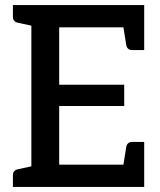

<svg xmlns="http://www.w3.org/2000/svg" viewBox="-20 -739 633 759"><path d="M104 0V-719H550V-631H214V-404H471V-320H214V-88H550V0ZM464 -63 479 -158Q481 -168 487 -173Q493 -178 503 -178H550V-88ZM464 -656 550 -631V-541H503Q493 -541 487 -546Q481 -551 479 -561ZM132 -719 121 -634 51 -649Q41 -651 36 -657Q31 -663 31 -673V-719ZM31 0V-46Q31 -56 36 -62Q41 -68 51 -70L120 -85L132 0Z"/></svg>

Font: Aleo Medium
Style: Regular
Weight: 500
Designer: Alessio Laiso
Foundry: Alessio Laiso
Version: Version 2.001;gftools[0.9.29]